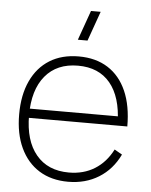

<svg xmlns="http://www.w3.org/2000/svg" viewBox="-55 -810 682 870"><g transform="rotate(5 286.5 -375.0)"><path d="M287 15Q210.5 15 155.2 -19.5Q100 -54 70 -118Q40 -182 40 -270Q40 -358.5 69.8 -422.5Q99.5 -486.5 154.8 -520.8Q210 -555 287 -555Q364.5 -555 419.5 -520Q474.5 -485 503.8 -418.5Q533 -352 533 -258H488V-272Q485 -388.5 433.2 -450.8Q381.5 -513 287 -513Q191 -513 138 -449.2Q85 -385.5 85 -270Q85 -154.5 138 -90.8Q191 -27 287 -27Q354 -27 404.5 -58.5Q455 -90 485 -149L520 -129Q487 -60 426.5 -22.5Q366 15 287 15ZM507 -258H67V-300H507ZM275.5 -630H319.5L367.5 -765H323.5Z"/></g></svg>

Font: Manrope Variable Light
Style: Regular
Weight: 200
Designer: Mikhail Sharanda
Foundry: Mikhail Sharanda
Version: Version 4.505